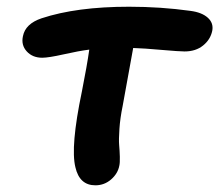

<svg xmlns="http://www.w3.org/2000/svg" viewBox="-20 -536 649 568"><path d="M262.2 12.2Q215.3 12.2 203.1 -41Q188 -101.6 222.2 -265.1Q237.3 -341.3 244.1 -389.2Q212.9 -385.3 168.2 -375.2Q123.5 -365.2 105 -365.2Q76.2 -365.2 59.1 -384Q42 -402.8 47.9 -429.2Q55.2 -465.8 103 -481.9Q206.5 -516.1 361.8 -516.1Q455.6 -516.1 543 -503.9Q577.1 -499.5 594.7 -483.6Q612.3 -467.8 607.9 -444.8Q602.5 -418.9 580.8 -401.4Q559.1 -383.8 525.9 -383.8Q510.3 -383.8 457.8 -388.4Q405.3 -393.1 374 -394Q366.7 -353 342.8 -222.2Q335.4 -186.5 333.3 -154.8Q331.1 -123 332.5 -106.7Q334 -90.3 334.5 -72.3Q335 -54.2 333 -45.9Q328.6 -22.5 308.6 -5.1Q288.6 12.2 262.2 12.2Z"/></svg>

Font: Shantell Sans Normal
Style: Italic
Weight: 600
Italic angle: -11.31°
Designer: Stephen Nixon, Anya Danilova, Shantell Martin
Foundry: Arrow Type
Version: Version 1.006;[559af2be0]